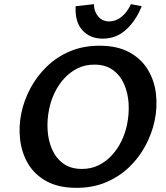

<svg xmlns="http://www.w3.org/2000/svg" viewBox="-20 -891 797 924"><path d="M348 13Q263 13 205.5 -18Q148 -49 116.5 -101Q85 -153 77 -217.5Q69 -282 83 -348Q96 -410 127 -467.5Q158 -525 205.5 -571Q253 -617 316.5 -644Q380 -671 459 -671Q544 -671 601.5 -640Q659 -609 691 -556.5Q723 -504 730.5 -439.5Q738 -375 724 -309Q711 -248 680 -190Q649 -132 601.5 -86.5Q554 -41 490.5 -14Q427 13 348 13ZM374 -78Q419 -78 455 -96Q491 -114 518.5 -144Q546 -174 564.5 -212Q583 -250 591 -290Q602 -341 599 -392Q596 -443 577.5 -485.5Q559 -528 523.5 -554Q488 -580 434 -580Q389 -580 353 -562Q317 -544 289.5 -514Q262 -484 243.5 -446Q225 -408 217 -368Q206 -317 209 -266Q212 -215 230.5 -172.5Q249 -130 284.5 -104Q320 -78 374 -78ZM474 -705Q414 -705 377 -745Q340 -785 344 -861L432 -871Q432 -837 452 -812.5Q472 -788 506 -788Q538 -788 565.5 -810.5Q593 -833 610 -871L662 -861Q634 -791 586.5 -748Q539 -705 474 -705Z"/></svg>

Font: Ysabeau Office
Style: Bold Italic
Weight: 700
Italic angle: -12°
Designer: Christian Thalmann (Catharsis Fonts)
Version: Version 2.001;gftools[0.9.30]; featfreeze: tnum,lnum,ss02